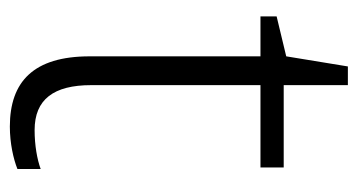

<svg xmlns="http://www.w3.org/2000/svg" viewBox="-184 -514 709 380"><g transform="rotate(90 170.0 -324.5)"><path d="M238 -39C177 -39 149 -77 149 -151V-486H312V-532H149V-659H112L92 -537L13 -518V-486H92V-148C92 -37 142 10 231 10C264 10 295 3 315 -5V-51C296 -44 268 -39 238 -39Z"/></g></svg>

Font: Noto Sans Khmer UI Light
Style: Regular
Weight: 300
Designer: Danh Hong and the Monotype Design Team
Foundry: Monotype Imaging Inc.
Version: Version 2.002